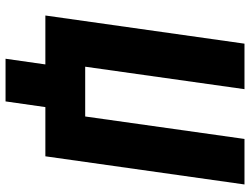

<svg xmlns="http://www.w3.org/2000/svg" viewBox="-122 -618 880 675"><g transform="rotate(90 317.5 -280.0)"><path d="M186 140 206 0H34L133 -700H293L214 -140H389L468 -700H628L529 0H356L336 140Z"/></g></svg>

Font: Finlandica
Style: Italic
Weight: 400
Italic angle: -8°
Designer: Niklas Ekholm, Juho Hiilivirta, Jaakko Suomalainen
Foundry: Helsinki Type Studio
Version: Version 1.064